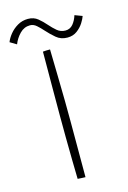

<svg xmlns="http://www.w3.org/2000/svg" viewBox="-160 -896 638 956"><g transform="rotate(-15 159.0 -418.0)"><path d="M157.5 0Q153 0 137.5 -0.8Q122 -1.5 117.5 -2Q116.5 -42.5 115.5 -100.2Q114.5 -158 114 -218Q113.5 -278 113.5 -324.5Q113.5 -387 113.8 -472.5Q114 -558 114.5 -658.5Q119.5 -659.5 131.2 -659.8Q143 -660 151.5 -660Q153 -591 154.5 -522.5Q156 -454 156.8 -394.2Q157.5 -334.5 157.5 -291.5ZM-34 -747Q-27 -766 -10.5 -786.5Q6 -807 30.2 -821.2Q54.5 -835.5 84 -835.5Q114 -835.5 134.8 -818.5Q155.5 -801.5 173 -781Q189.5 -762 207.8 -746.5Q226 -731 251 -731Q274.5 -731 289.8 -749.2Q305 -767.5 313 -793.5L351.5 -779Q347.5 -766 334.8 -745.8Q322 -725.5 301.2 -710Q280.5 -694.5 251.5 -694.5Q217.5 -694.5 193.8 -714.8Q170 -735 150.5 -757Q135 -774.5 119.5 -788.2Q104 -802 86 -802Q55.5 -802 33.2 -779.2Q11 -756.5 -0.5 -727Z"/></g></svg>

Font: Grandstander Thin
Style: Regular
Weight: 100
Designer: Tyler Finck
Foundry: Etcetera Type Co
Version: Version 1.200; ttfautohint (v1.8.3)